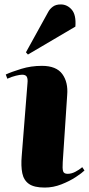

<svg xmlns="http://www.w3.org/2000/svg" viewBox="-20 -832 401 866"><path d="M104 -457Q106 -476 101 -485.5Q96 -495 80 -495Q70 -495 51.5 -490.5Q33 -486 13 -477L6 -496Q32 -508 76 -521.5Q120 -535 169 -535Q234 -535 261 -498Q288 -461 283 -403L263 -101Q261 -72 264.5 -60Q268 -48 285 -48Q302 -48 319.5 -57Q337 -66 351 -78L361 -63Q350 -52 322 -33.5Q294 -15 257 -0.5Q220 14 182 14Q134 14 110.5 -2.5Q87 -19 80.5 -51Q74 -83 78 -129ZM198 -779Q205 -792 218.5 -802Q232 -812 254 -812Q283 -812 303.5 -788.5Q324 -765 320 -712L106 -586L97 -596Z"/></svg>

Font: Literata 72pt ExtraBold
Style: Italic
Weight: 800
Italic angle: -2°
Designer: Latin by Veronika Burian and Jose Scaglione. Greek by Irene Vlachou. Cyrillic by Vera Evstafieva
Foundry: TypeTogether
Version: Version 3.002